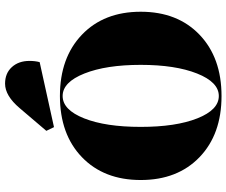

<svg xmlns="http://www.w3.org/2000/svg" viewBox="-90 -814 916 777"><g transform="rotate(-90 368.5 -426.0)"><path d="M242 -666 227 -697 319 -805Q369 -864 418 -864Q460 -864 485 -836.5Q510 -809 510 -765Q510 -742 505 -724ZM616 -77Q523 12 368 12Q213 12 120.5 -77Q28 -166 28 -315Q28 -464 120.5 -553Q213 -642 368 -642Q523 -642 616 -553Q709 -464 709 -315Q709 -166 616 -77ZM277.5 -86Q312 1 368 1Q424 1 459 -87Q494 -175 494 -315Q494 -455 459 -543Q424 -631 368 -631Q312 -631 277.5 -544Q243 -457 243 -315Q243 -173 277.5 -86Z"/></g></svg>

Font: Arapey Black-Display
Style: Regular
Weight: 900
Designer: Eduardo Rodriguez Tunni
Foundry: Eduardo Rodriguez Tunni
Version: Version 4.000